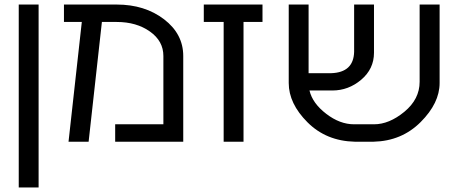

<svg xmlns="http://www.w3.org/2000/svg" viewBox="-20 -620 1999 840"><path d="M62 200.2V-600.1H148.9V200.2Z M694.8 -375Q694.8 -440.4 636.2 -481.9Q577.1 -523.9 490.7 -523.9H425.8L367.7 0H279.8L337.9 -523.9H259.8V-600.1H490.7Q613.3 -600.1 697.8 -535.6Q781.7 -471.2 781.7 -375V0H483.9V-76.2H694.8Z M1045.4 -523.9V0H958.5V-523.9H871.6V-600.1H1128.4V-523.9Z M1429.2 -299.8Q1526.9 -303.2 1529.3 -393.1V-600.1H1616.2V-389.2Q1616.2 -318.4 1560.1 -271Q1504.4 -224.1 1434.1 -224.1H1334Q1347.2 -168 1407.2 -122.1Q1466.8 -76.2 1529.3 -76.2H1616.2Q1682.6 -76.2 1749 -130.9Q1815.9 -186 1815.9 -262.2V-600.1H1903.3V-256.8Q1903.3 -168.9 1820.3 -85.9Q1737.3 -2.9 1614.3 0H1532.2Q1407.2 -2.9 1325.2 -85Q1243.2 -167 1243.2 -256.8V-600.1H1330.1V-299.8Z"/></svg>

Font: Miedinger*
Style: Book
Weight: 400
Version: Version 001.000